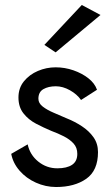

<svg xmlns="http://www.w3.org/2000/svg" viewBox="-20 -740 443 770"><path d="M91 -161 25 -123Q32 -86 58.5 -55.5Q85 -25 124 -7.5Q163 10 205 10Q279 10 326 -23Q373 -56 373 -130Q373 -164 355 -189.5Q337 -215 308 -234Q279 -253 246 -266Q221 -277 195 -288Q169 -299 151.5 -312.5Q134 -326 134 -344Q134 -371 154 -382.5Q174 -394 204 -394Q232 -394 260.5 -378Q289 -362 305 -339L369 -380Q360 -406 334.5 -426Q309 -446 274.5 -458Q240 -470 203 -470Q166 -470 132 -455.5Q98 -441 76 -414Q54 -387 54 -349Q54 -311 74 -285.5Q94 -260 124.5 -244Q155 -228 186 -215Q213 -205 236.5 -193Q260 -181 275 -164.5Q290 -148 290 -123Q290 -93 269 -79Q248 -65 210 -65Q167 -65 133.5 -92Q100 -119 91 -161ZM383 -680 308 -720 158 -560 203 -530Z"/></svg>

Font: Jost-400-Book
Style: Regular
Weight: 400
Version: Version 3.200; ttfautohint (v0.97) -l 8 -r 50 -G 200 -x 14 -